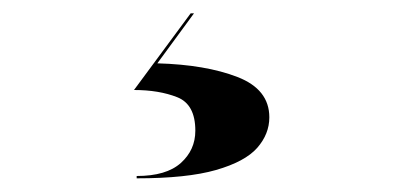

<svg xmlns="http://www.w3.org/2000/svg" viewBox="-20 -21 590 288"><path d="M273 175Q273 135.5 245.8 124.8Q218.5 114 181 114L266 -1H271L216 74Q288.5 76 336.2 94.5Q384 113 384 155Q384 180 365.8 200.8Q347.5 221.5 304 234Q260.5 246.5 185 246.5V243Q229.5 243 251.2 223.5Q273 204 273 175Z"/></svg>

Font: Bodoni* 48pt
Style: Bold
Weight: 700
Version: Version 2.3